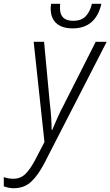

<svg xmlns="http://www.w3.org/2000/svg" viewBox="-113 -753 584 1015"><path d="M-41 242Q-55 242 -69 239Q-83 236 -93 232V183Q-70 192 -43 192Q-5 192 20.5 167.5Q46 143 73 92L122 -2L65 -532H120L150 -210Q155 -171 157.5 -132Q160 -93 160 -66H163Q173 -90 190 -128.5Q207 -167 224 -198L393 -532H451L123 107Q89 173 52 207.5Q15 242 -41 242ZM271 -603Q215 -603 185 -630Q155 -657 155 -708Q155 -712 155.5 -719Q156 -726 157 -733H205Q204 -720 204 -710Q204 -643 274 -643Q317 -643 340 -667Q363 -691 373 -733H423Q393 -603 271 -603Z"/></svg>

Font: Noto Sans SemiCondensed Light
Style: Italic
Weight: 300
Width: 4
Italic angle: -12°
Designer: Monotype Design Team
Foundry: Monotype Imaging Inc.
Version: Version 2.013; ttfautohint (v1.8.4.7-5d5b)